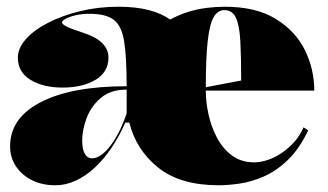

<svg xmlns="http://www.w3.org/2000/svg" viewBox="-20 -535 973 570"><path d="M144 15Q105 15 75 0Q45 -15 27.5 -41Q10 -67 10 -101Q10 -185 101.5 -232Q193 -279 356 -279Q356 -366 348.5 -412.5Q341 -459 317.5 -476.5Q294 -494 246 -494Q222 -494 203.5 -489.5Q185 -485 174.5 -479Q164 -473 164 -469Q164 -463 178 -456Q192 -449 229 -437Q302 -413 302 -364Q302 -321 263.5 -298Q225 -275 166 -275Q108 -275 70.5 -298Q33 -321 33 -364Q33 -392 57 -419Q81 -446 123 -467.5Q165 -489 218.5 -502Q272 -515 331 -515Q384 -515 422 -505Q460 -495 485 -477Q511 -491 538 -499.5Q565 -508 593 -511.5Q621 -515 647 -515Q740 -515 798.5 -479Q857 -443 885 -386.5Q913 -330 913 -266H591V-264Q591 -232 599 -195.5Q607 -159 624 -126.5Q641 -94 668.5 -73.5Q696 -53 735 -53Q753 -53 774.5 -60Q796 -67 816.5 -81Q837 -95 854 -114Q871 -133 881 -157L895 -148Q868 -92 834 -59.5Q800 -27 763 -11Q726 5 691.5 10Q657 15 629 15Q515 15 449.5 -37.5Q384 -90 364 -171H352Q334 -130 311 -96Q288 -62 261 -37Q234 -12 204.5 1.5Q175 15 144 15ZM254 -65Q264 -65 276 -72Q288 -79 301.5 -94.5Q315 -110 329 -135.5Q343 -161 356 -198V-269Q308 -269 279 -244Q250 -219 237 -184Q224 -149 224 -119Q224 -101 227.5 -89Q231 -77 237.5 -71Q244 -65 254 -65ZM591 -276 696 -296Q696 -366 693.5 -412.5Q691 -459 680.5 -482Q670 -505 646 -505Q626 -505 614 -483.5Q602 -462 596.5 -412Q591 -362 591 -276Z"/></svg>

Font: Kalnia
Style: Bold
Weight: 700
Designer: Frida Medrano
Foundry: Frida Medrano
Version: Version 1.105